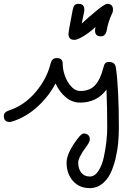

<svg xmlns="http://www.w3.org/2000/svg" viewBox="-54 -660 674 992"><path d="M-34.2 -60.1Q-34.2 -71.8 -27.1 -78.6Q-20 -85.4 -3.9 -90.8Q72.3 -116.2 129.9 -184.1Q187.5 -252 207 -330.1Q210.9 -345.7 218.3 -352.8Q225.6 -359.9 240.2 -359.9Q270 -359.9 270 -330.1Q270 -301.8 280.8 -270Q291.5 -238.3 313 -214.1Q334.5 -189.9 359.9 -189.9Q410.6 -189.9 438 -220.5Q465.3 -251 480 -310.1Q483.9 -326.7 489.7 -333.3Q495.6 -339.8 509.8 -339.8Q540.5 -339.8 544.9 -310.1Q560.1 -202.1 560.1 0Q560.1 40.5 556.4 79.8Q552.7 119.1 542.2 162.4Q531.7 205.6 515.6 237.8Q499.5 270 472.4 291Q445.3 312 410.2 312Q355.5 312 322.8 274.7Q290 237.3 290 180.2Q290 132.8 344.2 60.1Q356.9 43.5 364.5 36.6Q372.1 29.8 379.9 29.8Q393.1 29.8 401.6 37.6Q410.2 45.4 410.2 60.1Q410.2 73.2 392.1 97.2Q350.1 153.8 350.1 180.2Q350.1 211.9 365.7 231.9Q381.3 252 410.2 252Q435.5 252 454.3 223.4Q473.1 194.8 482.4 151.9Q491.7 108.9 495.8 70.3Q500 31.7 500 0Q500 -106.9 496.1 -196.8Q446.3 -129.9 359.9 -129.9Q318.8 -129.9 285.9 -157.5Q252.9 -185.1 232.9 -229Q197.8 -161.6 140.1 -109.1Q82.5 -56.6 15.1 -34.2Q2 -29.8 -3.9 -29.8Q-34.2 -29.8 -34.2 -60.1ZM299.8 -483.9Q299.8 -497.1 321.8 -609.9Q325.2 -626 331.3 -633.1Q337.4 -640.1 352.1 -640.1Q381.8 -640.1 381.8 -609.9Q381.8 -605 380.9 -600.1Q371.1 -550.3 368.2 -538.1Q397 -565.4 442.1 -602.8Q487.3 -640.1 500 -640.1Q529.8 -640.1 529.8 -609.9Q529.8 -600.1 526.9 -594.2Q504.9 -549.3 497.1 -502Q491.2 -472.2 466.8 -472.2Q437 -472.2 437 -502Q437 -510.7 439.9 -521Q424.3 -505.4 400.9 -488.8Q352.1 -454.1 330.1 -454.1Q299.8 -454.1 299.8 -483.9Z"/></svg>

Font: Pecita
Style: Book
Weight: 400
Width: 6
Version: Version 3.4.1